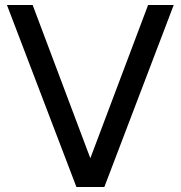

<svg xmlns="http://www.w3.org/2000/svg" viewBox="-20 -749 724 769"><path d="M286.1 0 7.8 -729H110.8L341.8 -115.2L573.2 -729H675.8L397.9 0Z"/></svg>

Font: Pangururan
Style: Regular
Weight: 400
Designer: Uli Kozok
Foundry: Michael Everson and Uli Kozok
Version: Version 1.005